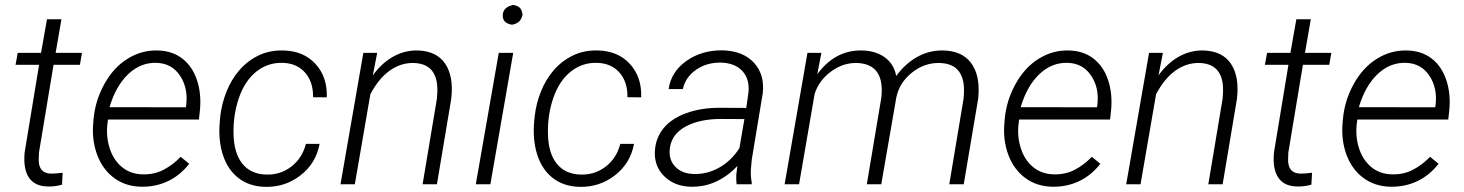

<svg xmlns="http://www.w3.org/2000/svg" viewBox="-20 -741 5886 772"><path d="M227.1 -663.6 203.6 -528.3H309.6L301.3 -480.5H195.3L136.7 -127.9L135.7 -97.7Q135.7 -44.4 184.6 -43Q199.7 -42.5 231.9 -46.4L229.5 1.5Q200.7 9.8 170.9 8.8Q119.6 7.8 96.2 -27.1Q72.8 -62 79.1 -128.4L137.2 -480.5H42.5L51.3 -528.3H145L168.9 -663.6Z M548.3 9.8Q484.9 8.8 438.5 -25.6Q392.1 -60.1 370.4 -119.4Q348.6 -178.7 355 -247.6L356.4 -264.2Q363.3 -337.4 399.9 -403.6Q436.5 -469.7 492.7 -504.6Q548.8 -539.6 612.8 -538.1Q671.9 -537.1 712.6 -505.9Q753.4 -474.6 772 -418.9Q790.5 -363.3 783.7 -295.9L779.8 -260.3H414.1L412.6 -248.5Q405.3 -195.3 420.4 -146.7Q435.5 -98.1 470 -69.6Q504.4 -41 552.7 -40Q599.6 -38.6 637.2 -58.1Q674.8 -77.6 706.5 -110.4L740.7 -82.5Q705.1 -36.6 656 -12.9Q606.9 10.7 548.3 9.8ZM609.9 -488.3Q546.4 -490.7 496.1 -443.4Q445.8 -396 420.4 -310.1L727.1 -309.6L728.5 -316.9Q737.3 -386.2 704.1 -436.3Q670.9 -486.3 609.9 -488.3Z M1049.3 -39.1Q1106.9 -37.1 1151.1 -71Q1195.3 -105 1210 -162.6H1265.1Q1250.5 -84 1188.2 -35.9Q1126 12.2 1046.4 10.3Q982.4 8.8 939 -24.9Q895.5 -58.6 876.2 -118.2Q856.9 -177.7 863.8 -252.4L865.7 -273.4Q871.6 -324.7 890.9 -373Q910.2 -421.4 942.4 -458.7Q974.6 -496.1 1019.3 -517.8Q1064 -539.6 1120.1 -538.1Q1201.2 -536.1 1249 -483.4Q1296.9 -430.7 1293.9 -349.6L1238.8 -350.1Q1239.7 -411.1 1207 -448.7Q1174.3 -486.3 1117.7 -488.3Q1057.1 -490.2 1010.7 -453.1Q964.4 -416 940.9 -348.1Q917.5 -280.3 918.9 -204.1Q920.4 -125.5 954.1 -83.3Q987.8 -41 1049.3 -39.1Z M1496.6 -528.3 1479 -438Q1514.2 -486.8 1560.3 -512.9Q1606.4 -539.1 1659.2 -538.1Q1735.4 -536.1 1770 -484.9Q1804.7 -433.6 1794.4 -343.8L1736.8 0H1679.2L1736.8 -344.7Q1739.7 -372.6 1737.8 -398.4Q1729.5 -485.4 1643.1 -487.8Q1591.8 -488.8 1547.4 -457.3Q1502.9 -425.8 1469.2 -362.3L1406.7 0H1349.1L1440.9 -528.3Z M1951.7 0H1893.1L1985.4 -528.3H2043.5ZM2001.5 -681.2Q2003.9 -712.9 2043.5 -721.2Q2062.5 -717.8 2070.6 -709.2Q2078.6 -700.7 2081.1 -681.2Q2076.2 -662.6 2066.9 -654.1Q2057.6 -645.5 2039.1 -641.6Q1999.5 -647.5 2001.5 -681.2Z M2313.5 -39.1Q2371.1 -37.1 2415.3 -71Q2459.5 -105 2474.1 -162.6H2529.3Q2514.6 -84 2452.4 -35.9Q2390.1 12.2 2310.5 10.3Q2246.6 8.8 2203.1 -24.9Q2159.7 -58.6 2140.4 -118.2Q2121.1 -177.7 2127.9 -252.4L2129.9 -273.4Q2135.7 -324.7 2155 -373Q2174.3 -421.4 2206.5 -458.7Q2238.8 -496.1 2283.4 -517.8Q2328.1 -539.6 2384.3 -538.1Q2465.3 -536.1 2513.2 -483.4Q2561 -430.7 2558.1 -349.6L2502.9 -350.1Q2503.9 -411.1 2471.2 -448.7Q2438.5 -486.3 2381.8 -488.3Q2321.3 -490.2 2274.9 -453.1Q2228.5 -416 2205.1 -348.1Q2181.6 -280.3 2183.1 -204.1Q2184.6 -125.5 2218.3 -83.3Q2252 -41 2313.5 -39.1Z M2941.9 0Q2939.5 -18.6 2940.4 -37.1L2944.8 -73.7Q2908.2 -34.2 2861.1 -11.7Q2814 10.7 2759.3 9.8Q2692.4 8.8 2650.6 -32.5Q2608.9 -73.7 2613.3 -136.2Q2617.2 -188.5 2649.2 -226.8Q2681.2 -265.1 2740.2 -286.4Q2799.3 -307.6 2872.6 -307.6L2980.5 -307.1L2989.3 -367.7Q2995.1 -421.9 2965.8 -454.6Q2936.5 -487.3 2879.4 -489.3Q2821.8 -490.2 2779.1 -460.7Q2736.3 -431.2 2725.6 -382.8H2668.5Q2678.2 -452.1 2739.7 -495.8Q2801.3 -539.6 2885.3 -538.6Q2966.8 -536.6 3011 -489.3Q3055.2 -441.9 3046.9 -366.2L3002.9 -100.6L2999 -58.1Q2997.6 -31.7 3002.9 -5.9L3002 0ZM2769 -41.5Q2822.8 -39.6 2871.8 -67.1Q2920.9 -94.7 2953.1 -145.5L2973.1 -262.2L2879.9 -262.7Q2791 -262.7 2734.9 -231.2Q2678.7 -199.7 2672.9 -141.1Q2668.5 -98.1 2695.6 -70.3Q2722.7 -42.5 2769 -41.5Z M3282.7 -528.3 3266.1 -442.4Q3337.4 -540 3445.3 -538.1Q3501 -537.1 3537.8 -510.3Q3574.7 -483.4 3583.5 -435.5Q3619.6 -484.9 3667.7 -512Q3715.8 -539.1 3772.5 -538.1Q3847.7 -536.6 3884 -488.5Q3920.4 -440.4 3914.1 -355.5L3913.1 -344.2L3855 0H3796.9L3854.5 -345.2Q3857.4 -374 3855 -399.9Q3845.2 -486.3 3756.3 -487.8Q3696.8 -488.8 3646.7 -449Q3596.7 -409.2 3584 -349.6L3523.4 0H3465.3L3523.9 -349.6Q3538.1 -484.4 3424.8 -487.8Q3368.7 -488.8 3320.3 -452.6Q3272 -416.5 3255.4 -362.8L3192.9 0H3134.8L3226.6 -528.3Z M4211.9 9.8Q4148.4 8.8 4102.1 -25.6Q4055.7 -60.1 4033.9 -119.4Q4012.2 -178.7 4018.6 -247.6L4020 -264.2Q4026.9 -337.4 4063.5 -403.6Q4100.1 -469.7 4156.2 -504.6Q4212.4 -539.6 4276.4 -538.1Q4335.4 -537.1 4376.2 -505.9Q4417 -474.6 4435.5 -418.9Q4454.1 -363.3 4447.3 -295.9L4443.4 -260.3H4077.6L4076.2 -248.5Q4068.8 -195.3 4084 -146.7Q4099.1 -98.1 4133.5 -69.6Q4168 -41 4216.3 -40Q4263.2 -38.6 4300.8 -58.1Q4338.4 -77.6 4370.1 -110.4L4404.3 -82.5Q4368.7 -36.6 4319.6 -12.9Q4270.5 10.7 4211.9 9.8ZM4273.4 -488.3Q4210 -490.7 4159.7 -443.4Q4109.4 -396 4084 -310.1L4390.6 -309.6L4392.1 -316.9Q4400.9 -386.2 4367.7 -436.3Q4334.5 -486.3 4273.4 -488.3Z M4655.8 -528.3 4638.2 -438Q4673.3 -486.8 4719.5 -512.9Q4765.6 -539.1 4818.4 -538.1Q4894.5 -536.1 4929.2 -484.9Q4963.9 -433.6 4953.6 -343.8L4896 0H4838.4L4896 -344.7Q4898.9 -372.6 4897 -398.4Q4888.7 -485.4 4802.2 -487.8Q4751 -488.8 4706.5 -457.3Q4662.1 -425.8 4628.4 -362.3L4565.9 0H4508.3L4600.1 -528.3Z M5250.5 -663.6 5227.1 -528.3H5333L5324.7 -480.5H5218.8L5160.2 -127.9L5159.2 -97.7Q5159.2 -44.4 5208 -43Q5223.1 -42.5 5255.4 -46.4L5252.9 1.5Q5224.1 9.8 5194.3 8.8Q5143.1 7.8 5119.6 -27.1Q5096.2 -62 5102.5 -128.4L5160.6 -480.5H5065.9L5074.7 -528.3H5168.5L5192.4 -663.6Z M5571.8 9.8Q5508.3 8.8 5461.9 -25.6Q5415.5 -60.1 5393.8 -119.4Q5372.1 -178.7 5378.4 -247.6L5379.9 -264.2Q5386.7 -337.4 5423.3 -403.6Q5460 -469.7 5516.1 -504.6Q5572.3 -539.6 5636.2 -538.1Q5695.3 -537.1 5736.1 -505.9Q5776.9 -474.6 5795.4 -418.9Q5814 -363.3 5807.1 -295.9L5803.2 -260.3H5437.5L5436 -248.5Q5428.7 -195.3 5443.8 -146.7Q5459 -98.1 5493.4 -69.6Q5527.8 -41 5576.2 -40Q5623 -38.6 5660.6 -58.1Q5698.2 -77.6 5730 -110.4L5764.2 -82.5Q5728.5 -36.6 5679.4 -12.9Q5630.4 10.7 5571.8 9.8ZM5633.3 -488.3Q5569.8 -490.7 5519.5 -443.4Q5469.2 -396 5443.8 -310.1L5750.5 -309.6L5752 -316.9Q5760.7 -386.2 5727.5 -436.3Q5694.3 -486.3 5633.3 -488.3Z"/></svg>

Font: RobotoInd Light
Style: Italic
Weight: 300
Italic angle: -12°
Designer: Google
Version: Version 2.001151; 2014